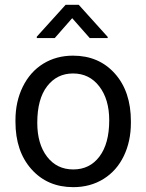

<svg xmlns="http://www.w3.org/2000/svg" viewBox="-20 -770 610 800"><path d="M44.4 -269Q44.4 -346.7 75 -408.7Q105.5 -470.7 159.9 -504.4Q214.4 -538.1 284.2 -538.1Q392.1 -538.1 458.7 -463.4Q525.4 -388.7 525.4 -264.6V-258.3Q525.4 -181.2 495.8 -119.9Q466.3 -58.6 411.4 -24.4Q356.4 9.8 285.2 9.8Q177.7 9.8 111.1 -64.9Q44.4 -139.6 44.4 -262.7ZM135.3 -258.3Q135.3 -170.4 176 -117.2Q216.8 -64 285.2 -64Q354 -64 394.5 -117.9Q435.1 -171.9 435.1 -269Q435.1 -356 393.8 -409.9Q352.5 -463.9 284.2 -463.9Q217.3 -463.9 176.3 -410.6Q135.3 -357.4 135.3 -258.3ZM428.7 -616.2V-611.3H354L280.8 -694.3L208 -611.3H133.3V-617.2L253.4 -750H308.1Z"/></svg>

Font: RobotoDraft
Style: Regular
Weight: 400
Version: Version 2.001101; 2014